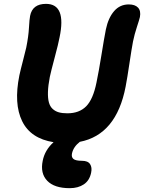

<svg xmlns="http://www.w3.org/2000/svg" viewBox="-20 -735 753 1003"><path d="M344.2 248Q263.7 248 226.6 209.2Q189.5 170.4 203.1 105Q213.9 49.3 259.8 7.8Q140.1 -11.2 95.7 -102.1Q51.3 -192.9 81.1 -340.8Q87.4 -370.1 100.6 -420.4Q113.8 -470.7 117.2 -486.8Q128.9 -545.4 131.3 -590.1Q133.8 -634.8 137.2 -651.9Q149.4 -714.8 220.2 -714.8Q328.1 -714.8 291 -539.1Q285.2 -507.3 265.6 -434.3Q246.1 -361.3 240.2 -333Q231.4 -287.6 230.5 -254.6Q229.5 -221.7 235.4 -200.2Q241.2 -178.7 255.1 -166Q269 -153.3 287.4 -148.2Q305.7 -143.1 332 -143.1Q394 -143.1 430.2 -179.7Q466.3 -216.3 483.9 -303.2Q496.1 -361.8 509.8 -447Q523.4 -532.2 533.2 -582Q545.9 -642.1 576.2 -677Q606.4 -711.9 652.8 -711.9Q685.5 -711.9 701.2 -695.1Q716.8 -678.2 710.9 -646Q708 -632.8 695.3 -594.5Q682.6 -556.2 674.8 -518.1Q668 -482.9 656.2 -403.8Q644.5 -324.7 636.2 -282.2Q587.9 -31.2 397 5.9Q363.3 32.2 356 66.9Q352.1 85.9 363.8 95.5Q375.5 105 408.2 105Q439.5 105 450.7 122.6Q461.9 140.1 456.1 167Q447.8 208 418 228Q388.2 248 344.2 248Z"/></svg>

Font: Shantell Sans Normal
Style: Bold Italic
Weight: 700
Italic angle: -11.31°
Designer: Stephen Nixon, Anya Danilova, Shantell Martin
Foundry: Arrow Type
Version: Version 1.006;[559af2be0]